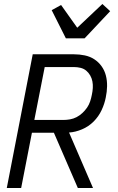

<svg xmlns="http://www.w3.org/2000/svg" viewBox="-20 -942 590 962"><path d="M370 0 250 -277H140L86 0H14L144 -670H350Q378 -670 404.5 -664.5Q431 -659 452.5 -645Q474 -631 489 -610Q504 -589 510.5 -563.5Q517 -538 516.5 -510Q516 -482 510 -454Q504 -422 489 -390Q474 -358 449 -333Q424 -308 391 -294Q358 -280 326 -278L446 0ZM152 -341H298Q314 -341 331 -344Q348 -347 363.5 -355Q379 -363 392.5 -375.5Q406 -388 416 -402.5Q426 -417 431.5 -433.5Q437 -450 440 -466Q444 -484 445 -501Q446 -518 443 -534Q440 -550 432 -564Q424 -578 412 -588Q400 -598 384 -602Q368 -606 351 -606H204ZM310 -750 239 -891 286 -917 367 -803 493 -922 532 -886 404 -750Z"/></svg>

Font: Lode
Style: Italic
Weight: 400
Italic angle: -11°
Monospace: yes
Designer: Belleve Invis
Foundry: Belleve Invis
Version: Version 29.2.0; ttfautohint (v1.8.3)